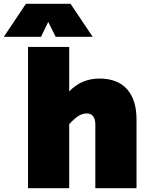

<svg xmlns="http://www.w3.org/2000/svg" viewBox="-105 -987 775 1007"><path d="M349 -392Q327 -392 306 -378.5Q285 -365 258 -336V0H42V-741H258V-508Q293 -543 332 -559Q371 -575 416 -575Q512 -575 561.5 -519Q611 -463 611 -361V0H395V-334Q395 -361 384 -376.5Q373 -392 349 -392ZM31 -967H265L381 -794H187L148 -872L110 -794H-85Z"/></svg>

Font: Azeret Mono Black
Style: Regular
Weight: 900
Designer: Martin Vácha
Foundry: Displaay
Version: Version 1.000; Glyphs 3.0.3, build 3074